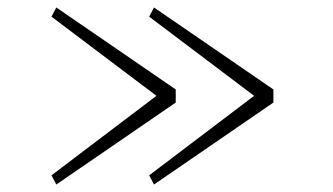

<svg xmlns="http://www.w3.org/2000/svg" viewBox="-20 -550 890 513"><path d="M710.5 -311V-276L391.5 -57L378.5 -81.5L659 -294L378.5 -505.5L391.5 -530ZM449.5 -311V-276L130.5 -57L117.5 -81.5L398 -294L117.5 -505.5L130.5 -530Z"/></svg>

Font: League Mono Wide Thin
Style: Regular
Weight: 100
Width: 8
Designer: Tyler Finck
Foundry: The League of Moveable Type / Tyler Finck
Version: Version 2.210